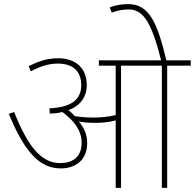

<svg xmlns="http://www.w3.org/2000/svg" viewBox="-20 -916 950 936"><path d="M405 -219C405 -261 389 -295 364 -324C387 -319 415 -317 443 -317C475 -317 511 -320 544 -329V0H570V-596H769V0H795V-596H910V-622H791C748 -800 710 -896 605 -896C565 -896 539 -889 515 -880L525 -854C545 -863 576 -870 606 -870C673 -870 717 -819 765 -622H462V-596H544V-355C507 -346 468 -343 438 -343C412 -343 379 -344 345 -350C336 -360 325 -370 314 -379C373 -401 403 -445 403 -501C403 -583 350 -632 263 -632C210 -632 171 -618 120 -594L130 -568C177 -593 216 -606 263 -606C335 -606 376 -569 376 -501C376 -430 328 -393 221 -388L223 -362C245 -363 266 -365 284 -370C341 -328 378 -279 378 -221C378 -148 332 -121 273 -121C179 -121 115 -205 49 -370L23 -361C102 -169 176 -95 277 -95C342 -95 405 -130 405 -219Z"/></svg>

Font: Noto Sans Devanagari UI Thin
Style: Regular
Weight: 100
Designer: Jelle Bosma - Monotype Design Team
Foundry: Monotype Imaging Inc.
Version: Version 2.004